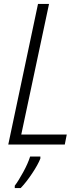

<svg xmlns="http://www.w3.org/2000/svg" viewBox="-20 -734 428 975"><path d="M22 0 173 -714H229L88 -51H319L309 0ZM55 221H85Q113 192 143 147Q173 102 185 71V61H133Q122 96 98 140Q74 184 55 209Z"/></svg>

Font: Noto Sans Display SemiCondensed Light
Style: Italic
Weight: 300
Width: 4
Italic angle: -12°
Designer: Monotype Design Team
Foundry: Monotype Imaging Inc.
Version: Version 1.900